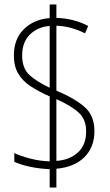

<svg xmlns="http://www.w3.org/2000/svg" viewBox="-20 -780 492 858"><path d="M202 -24Q155 -26 113.5 -35Q72 -44 44 -57V-96Q73 -82 116.5 -71Q160 -60 202 -59V-349Q153 -371 117 -394.5Q81 -418 61.5 -451Q42 -484 42 -532Q42 -606 87 -650Q132 -694 202 -699V-760H232V-700Q309 -698 374 -664L360 -631Q297 -663 232 -665V-375Q315 -340 358.5 -301.5Q402 -263 402 -194Q402 -122 357 -77.5Q312 -33 232 -26V58H202ZM202 -664Q149 -660 114 -626Q79 -592 79 -532Q79 -474 112.5 -444Q146 -414 202 -388ZM232 -61Q291 -65 328 -98.5Q365 -132 365 -193Q365 -246 332 -276.5Q299 -307 232 -337Z"/></svg>

Font: Noto Sans Lao Condensed ExtraLight
Style: Regular
Weight: 200
Width: 3
Designer: Monotype Design Team
Foundry: Monotype Imaging Inc.
Version: Version 2.003; ttfautohint (v1.8.4.7-5d5b)